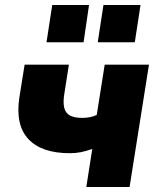

<svg xmlns="http://www.w3.org/2000/svg" viewBox="-20 -752 640 772"><path d="M327 0 351 -153Q325 -144 304.5 -140Q284 -136 261 -136Q147 -136 94 -193Q41 -250 58 -361L79 -492H257L239 -377Q233 -342 238 -320Q243 -298 260.5 -288Q278 -278 311 -278Q327 -278 342 -281Q357 -284 369 -290L401 -492H579L501 0ZM373 -582 396 -732H545L522 -582ZM167 -582 190 -732H338L316 -582Z"/></svg>

Font: Nunito Sans 12pt Black
Style: Italic
Weight: 900
Italic angle: -9°
Designer: Vernon Adams
Foundry: Vernon Adams
Version: Version 3.101;gftools[0.9.27]